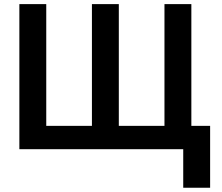

<svg xmlns="http://www.w3.org/2000/svg" viewBox="-20 -718 1068 924"><path d="M73.2 0V-698.2H202.6V-112.3H422.4V-698.2H551.8V-112.3H771.5V-698.2H900.9V-112.3H991.2V185.5H861.8V0Z"/></svg>

Font: Voltera
Style: Bold
Weight: 700
Designer: Bernd Montag
Version: Version 1.301